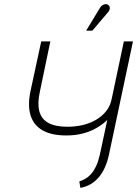

<svg xmlns="http://www.w3.org/2000/svg" viewBox="-20 -900 662 927"><path d="M499 -838Q506 -845 508.5 -852Q511 -859 509.5 -866Q508 -873 501 -877Q496 -881 488.5 -880Q481 -879 474 -874.5Q467 -870 462 -861L396 -752H426ZM506 -153 622 -700H578L520 -426Q513 -388 491.5 -362Q470 -336 440 -319.5Q410 -303 376 -295.5Q342 -288 307 -288Q247 -288 213.5 -306.5Q180 -325 170 -362.5Q160 -400 172 -455L223 -700H179L127 -459Q113 -391 127.5 -343.5Q142 -296 185 -271Q228 -246 301 -246Q345 -246 382 -256Q419 -266 448.5 -283.5Q478 -301 498 -321L462 -153Q455 -122 445 -100Q435 -78 422.5 -63Q410 -48 394.5 -38.5Q379 -29 363 -24L368 7Q420 -2 455.5 -42.5Q491 -83 506 -153Z"/></svg>

Font: Advent Pro Light
Style: Italic
Weight: 300
Italic angle: -12°
Version: Version 3.000